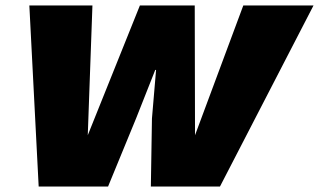

<svg xmlns="http://www.w3.org/2000/svg" viewBox="-20 -680 1163 700"><path d="M121 0 87 -660H317L300 -187L490 -660H690L691 -187L867 -660H1123L782 0H530L534 -248L549 -425H546L476 -248L374 0Z"/></svg>

Font: Work Sans Black
Style: Italic
Weight: 900
Italic angle: -13°
Designer: Wei Huang
Foundry: Wei Huang
Version: Version 2.009; ttfautohint (v1.8.3)